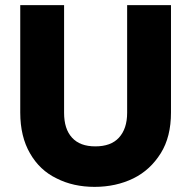

<svg xmlns="http://www.w3.org/2000/svg" viewBox="-20 -722 745 749"><path d="M59 -702C59 -702 59 -283 59 -283C59 -283 59 -283 59 -283C59 -220 72 -167 97 -124C122 -80 157 -47 201 -26C244 -4 294 7 349 7C349 7 349 7 349 7C404 7 455 -4 500 -26C545 -48 580 -81 607 -124C634 -167 647 -220 647 -283C647 -283 647 -702 647 -702C647 -702 476 -702 476 -702C476 -702 476 -282 476 -282C476 -282 476 -282 476 -282C476 -240 465 -208 444 -185C423 -162 392 -151 352 -151C352 -151 352 -151 352 -151C312 -151 282 -162 261 -185C240 -208 230 -240 230 -282C230 -282 230 -702 230 -702C230 -702 59 -702 59 -702Z"/></svg>

Font: Girnar Poppins
Style: Bold
Weight: 500
Designer: Ninad Kale (Devanagari), Jonny Pinhorn (Latin)
Foundry: Indian Type Foundry
Version: ""